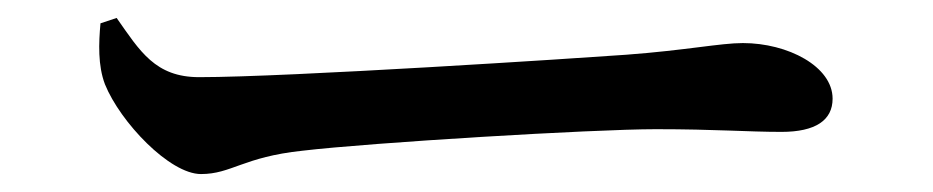

<svg xmlns="http://www.w3.org/2000/svg" viewBox="-20 -465 1040 214"><path d="M110 -445 92 -439C90 -417 89 -392 97 -371C114 -329 169 -271 204 -271C238 -271 251 -290 317 -297C393 -306 641 -321 711 -321C778 -321 813 -318 851 -318C889 -318 908 -331 908 -355C908 -391 858 -417 808 -417C783 -417 745 -409 678 -404C623 -400 301 -379 202 -379C153 -379 136 -408 110 -445Z"/></svg>

Font: Noto Serif JP SemiBold
Style: Regular
Weight: 600
Designer: Ryoko NISHIZUKA 西塚涼子 (kana & ideographs); Frank Grießhammer (Latin, Greek & Cyrillic); Wenlong ZHANG 张文龙 (bopomofo); San
Foundry: Adobe
Version: Version 2.001;hotconv 1.1.0;makeotfexe 2.6.0